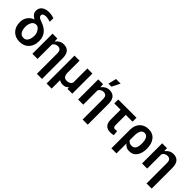

<svg xmlns="http://www.w3.org/2000/svg" viewBox="240 -2259 3949 3949"><g transform="rotate(45 2215.0 -284.5)"><path d="M32.2 -249V-256.8Q32.2 -345.7 83 -413.6Q133.8 -481.4 208 -501Q99.6 -560.5 99.6 -647.9Q99.6 -735.4 161.1 -778.8Q222.7 -822.3 320.3 -822.3Q385.7 -822.3 463.9 -796.9L461.9 -690.4Q381.8 -715.8 339.8 -715.8Q297.9 -715.8 268.1 -701.7Q238.3 -687.5 238.3 -656.2Q238.3 -601.6 331.1 -573.2Q589.8 -486.3 589.8 -265.6V-252.9Q589.8 -121.1 515.1 -40Q440.4 41 312.5 41Q184.6 41 108.4 -38.6Q32.2 -118.2 32.2 -249ZM443.4 -272.5Q443.4 -335 403.3 -394Q363.3 -453.1 313.5 -453.1Q246.1 -453.1 212.9 -397.9Q179.7 -342.8 179.7 -261.7Q179.7 -180.7 212.9 -126.5Q246.1 -72.3 313 -72.3Q379.9 -72.3 411.6 -128.9Q443.4 -185.5 443.4 -272.5Z M675.8 27.3V-558.6H815.4L820.3 -474.6Q892.6 -569.3 996.1 -569.3Q1181.6 -569.3 1181.6 -348.6V252.9H1032.2V-343.8Q1032.2 -455.1 940.4 -455.1Q861.3 -455.1 825.2 -390.6V27.3Z M1314.5 252.9V-558.6H1461.9V-216.8Q1461.9 -148.4 1485.8 -113.3Q1509.8 -78.1 1568.4 -78.1Q1658.2 -78.1 1688.5 -148.4V-558.6H1835.9V27.3H1697.3L1694.3 -18.6Q1641.6 37.1 1571.3 37.1Q1501 37.1 1461.9 6.8V252.9Z M2005.9 27.3V-558.6H2145.5L2150.4 -474.6Q2222.7 -569.3 2326.2 -569.3Q2511.7 -569.3 2511.7 -348.6V252.9H2362.3V-343.8Q2362.3 -455.1 2270.5 -455.1Q2191.4 -455.1 2155.3 -390.6V27.3ZM2215.8 -644.5 2258.8 -822.3H2392.6L2303.7 -644.5Z M2588.9 -442.4V-556.6H3120.1V-442.4H2921.9V-149.4Q2921.9 -75.2 2973.6 -75.2Q3000 -75.2 3032.2 -82L3043.9 25.4Q3001 39.1 2953.1 39.1Q2863.3 39.1 2817.4 -9.8Q2771.5 -58.6 2771.5 -150.4V-442.4Z M3199.2 252.9V-288.1Q3199.2 -415 3271.5 -492.2Q3343.8 -569.3 3466.8 -569.3Q3589.8 -569.3 3656.2 -483.9Q3722.7 -398.4 3722.7 -259.8V-252.9Q3722.7 -125 3665 -43.5Q3607.4 38.1 3497.1 38.1Q3404.3 38.1 3347.7 -37.1V252.9ZM3347.7 -130.9Q3380.9 -76.2 3460 -76.2Q3574.2 -76.2 3574.2 -263.7Q3574.2 -345.7 3547.4 -400.4Q3520.5 -455.1 3462.4 -455.1Q3404.3 -455.1 3376 -405.8Q3347.7 -356.4 3347.7 -267.6Z M3865.2 27.3V-558.6H4004.9L4009.8 -474.6Q4082 -569.3 4185.5 -569.3Q4371.1 -569.3 4371.1 -348.6V252.9H4221.7V-343.8Q4221.7 -455.1 4129.9 -455.1Q4050.8 -455.1 4014.6 -390.6V27.3Z"/></g></svg>

Font: GenEi M Gothic v2 Bold
Style: Regular
Weight: 700
Version: Version 2.0